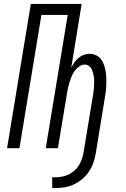

<svg xmlns="http://www.w3.org/2000/svg" viewBox="-20 -755 640 978"><path d="M246 203V148H262Q278 148 295 145Q312 142 328 134.5Q344 127 358 115Q372 103 381 88.5Q390 74 396 57.5Q402 41 405 25L452 -260Q454 -272 456 -284Q458 -296 458.5 -308Q459 -320 459.5 -332.5Q460 -345 459 -356.5Q458 -368 455 -379.5Q452 -391 447.5 -401.5Q443 -412 433.5 -419Q424 -426 412 -426Q397 -426 384 -417Q371 -408 361.5 -395.5Q352 -383 346 -369Q340 -355 335.5 -341Q331 -327 327.5 -312.5Q324 -298 322 -284L275 0H213L325 -679H191L79 0H16L137 -735H396L343 -411Q350 -424 359 -437Q368 -450 380 -460Q392 -470 406 -475.5Q420 -481 434 -481Q452 -481 468 -474Q484 -467 494 -454Q504 -441 509.5 -425Q515 -409 518 -392Q521 -375 521.5 -357.5Q522 -340 521.5 -322Q521 -304 518.5 -286Q516 -268 513 -251L468 25Q464 49 456 72.5Q448 96 434 117.5Q420 139 400 156Q380 173 357 184Q334 195 310 199Q286 203 262 203Z"/></svg>

Font: Iosevka Light Extended Oblique
Style: Regular
Weight: 300
Width: 7
Italic angle: -9°
Monospace: yes
Designer: Belleve Invis
Foundry: Belleve Invis
Version: Version 32.5.0; ttfautohint (v1.8.4)